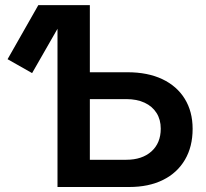

<svg xmlns="http://www.w3.org/2000/svg" viewBox="-20 -748 824 768"><path d="M108.4 -455.6 10.3 -511.2 133.3 -727.5H264.2ZM296.4 -459H489.7Q570.8 -459 629.2 -431.4Q687.5 -403.8 719 -352.8Q750.5 -301.8 750.5 -232.4Q750.5 -161.1 719.7 -108.9Q689 -56.6 632.1 -28.3Q575.2 0 496.6 0H210V-727.5H339.4V-108.9H484.9Q548.3 -108.9 585.7 -142.3Q623 -175.8 623 -233.4Q623 -269.5 606.2 -296.1Q589.4 -322.8 558.3 -337.2Q527.3 -351.6 484.9 -351.6H296.4Z"/></svg>

Font: Inter 28pt SemiBold
Style: Regular
Weight: 600
Designer: Rasmus Andersson
Foundry: rsms
Version: Version 4.001;git-66647c0bb